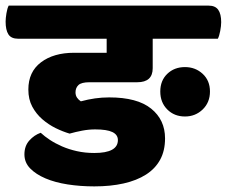

<svg xmlns="http://www.w3.org/2000/svg" viewBox="-60 -640 808 684"><path d="M228 -279Q254 -286 278.5 -289.5Q303 -293 329 -293Q429 -293 478.5 -253Q528 -213 528 -147Q528 -103 510.5 -71Q493 -39 460 -18Q427 3 380.5 13.5Q334 24 276 24Q226 24 181 17Q136 10 102 -4.5Q68 -19 47.5 -40Q27 -61 27 -90Q27 -120 44.5 -139.5Q62 -159 85 -167Q99 -154 118 -141.5Q137 -129 161 -118.5Q185 -108 214 -101.5Q243 -95 276 -95Q360 -95 360 -141Q360 -160 340.5 -169.5Q321 -179 279 -179Q256 -179 232.5 -174.5Q209 -170 188 -164Q164 -171 138.5 -183.5Q113 -196 91 -215Q69 -234 55 -260Q41 -286 41 -321Q41 -384 86 -418Q131 -452 204 -452H320V-502H5Q-20 -502 -30 -517.5Q-40 -533 -40 -563Q-40 -575 -37 -593Q-34 -611 -29 -620H683Q707 -620 717.5 -605Q728 -590 728 -561Q728 -548 724.5 -529.5Q721 -511 716 -502H484V-397Q484 -347 429 -347H259Q230 -347 219.5 -337Q209 -327 209 -311Q209 -300 214.5 -292Q220 -284 228 -279ZM599 -225Q561 -225 536 -250Q511 -275 511 -314Q511 -353 536 -377Q561 -401 599 -401Q636 -401 662 -377Q688 -353 688 -314Q688 -275 662 -250Q636 -225 599 -225Z"/></svg>

Font: Baloo
Style: Regular
Weight: 400
Designer: Sarang Kulkarni and Ek Type
Foundry: Ek Type
Version: Version 1.100;PS 1.000;hotconv 1.0.88;makeotf.lib2.5.647800;